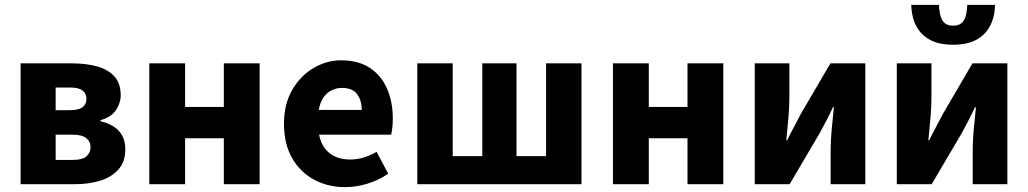

<svg xmlns="http://www.w3.org/2000/svg" viewBox="-20 -756 4219 788"><path d="M64.6 0V-496H275.4Q331.5 -496 376.5 -484Q421.5 -472 448.5 -443.5Q475.4 -414.9 475.4 -365.1Q475.4 -333.6 456.1 -304.4Q436.7 -275.2 392.3 -262.7V-258.7Q423 -251.1 446 -236.8Q469 -222.6 481.7 -199.3Q494.3 -176.1 494.3 -142.7Q494.3 -92 466.1 -60.5Q438 -29 391.3 -14.5Q344.6 0 287.6 0ZM208.4 -303.8H266.6Q302.8 -303.8 318.8 -316Q334.8 -328.2 334.8 -349.8Q334.8 -371.3 319.5 -384Q304.3 -396.8 267.4 -396.8H208.4ZM208.4 -99.7H279.6Q319 -99.7 335.3 -114.7Q351.6 -129.6 351.6 -152.5Q351.6 -174.8 334.1 -189Q316.6 -203.3 277.8 -203.3H208.4Z M592.7 0V-496.1H739.7V-317.1H898.6V-496.1H1045.6V0H898.6V-188.6H739.7V0Z M1396.5 12Q1325.7 12 1268.7 -18.8Q1211.8 -49.6 1178.6 -107.6Q1145.5 -165.7 1145.5 -248.2Q1145.5 -328.8 1179.4 -387.1Q1213.2 -445.4 1266.9 -476.9Q1320.6 -508.5 1379.8 -508.5Q1450.7 -508.5 1497.9 -477.3Q1545.1 -446.1 1568.6 -392Q1592.1 -337.9 1592.1 -270Q1592.1 -249.8 1590 -232.1Q1588 -214.5 1585.5 -203.3H1289.5Q1296.6 -168.4 1314.2 -145.9Q1331.8 -123.3 1358 -112.3Q1384.1 -101.3 1417 -101.3Q1445.6 -101.3 1472.4 -109.4Q1499.2 -117.6 1525.4 -133L1573.2 -43.4Q1535.8 -16.7 1488.5 -2.3Q1441.1 12 1396.5 12ZM1288.4 -304.7H1464.6Q1464.6 -344.7 1445.4 -370Q1426.3 -395.2 1383.4 -395.2Q1360.4 -395.2 1340.6 -385.3Q1320.8 -375.4 1307.1 -355.2Q1293.4 -335 1288.4 -304.7Z M1692.7 0V-496.1H1838V-115.3H1959.4V-496.1H2099.8V-115.3H2221.2V-496.1H2366.5V0Z M2495.7 0V-496.1H2642.7V-317.1H2801.6V-496.1H2948.6V0H2801.6V-188.6H2642.7V0Z M3077.6 0V-496H3219.8V-358.4Q3219.8 -320.5 3216 -274.9Q3212.2 -229.3 3207.2 -180.3H3210.6Q3222.9 -206 3239.3 -236.3Q3255.6 -266.7 3266.9 -288.7L3388.1 -496H3531.4V0H3389.1V-137.6Q3389.1 -175.1 3393 -220.4Q3396.9 -265.8 3402.4 -315.7H3398.4Q3386.5 -289.8 3370.7 -259.3Q3354.9 -228.8 3342.6 -206.9L3220.8 0Z M3660.6 0V-496H3802.8V-358.4Q3802.8 -320.5 3799 -274.9Q3795.2 -229.3 3790.2 -180.3H3793.6Q3805.9 -206 3822.3 -236.3Q3838.6 -266.7 3849.9 -288.7L3971.1 -496H4114.4V0H3972.1V-137.6Q3972.1 -175.1 3976 -220.4Q3979.9 -265.8 3985.4 -315.7H3981.4Q3969.5 -289.8 3953.7 -259.3Q3937.9 -228.8 3925.6 -206.9L3803.8 0ZM3891.8 -572.4Q3834.3 -572.4 3796.8 -592.6Q3759.3 -612.8 3740.2 -649.6Q3721.1 -686.4 3719.8 -736.1H3833.8Q3834.8 -708.8 3840.4 -689.5Q3845.9 -670.3 3858.1 -660.5Q3870.4 -650.7 3891.8 -650.7Q3913.4 -650.7 3925.5 -660.5Q3937.6 -670.3 3943.2 -689.5Q3948.7 -708.8 3949.7 -736.1H4063.8Q4062.6 -686.4 4043.4 -649.6Q4024.3 -612.8 3986.8 -592.6Q3949.2 -572.4 3891.8 -572.4Z"/></svg>

Font: Source Sans Variable
Style: Regular
Weight: 200
Designer: Paul D. Hunt
Foundry: Adobe Systems Incorporated
Version: Version 3.006;hotconv 1.0.111;makeotfexe 2.5.65597